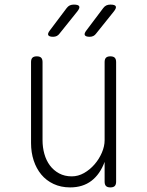

<svg xmlns="http://www.w3.org/2000/svg" viewBox="-20 -805 640 835"><path d="M435 -195V-535Q435 -548 441 -554Q447 -560 460 -560Q473 -560 479 -554Q485 -548 485 -535V-15Q485 -2 479 4Q473 10 460 10Q447 10 441 4Q435 -2 435 -15V-101Q415 -47 377.5 -18.5Q340 10 285 10Q245 10 213 -5Q181 -20 159.5 -46Q138 -72 126.5 -107Q115 -142 115 -183V-535Q115 -548 121 -554Q127 -560 140 -560Q153 -560 159 -554Q165 -548 165 -535V-195Q165 -164 173 -135.5Q181 -107 197 -85.5Q213 -64 237 -51Q261 -38 292 -38Q320 -38 345.5 -52.5Q371 -67 391 -90Q411 -113 423 -141Q435 -169 435 -195ZM370 -645Q353 -645 349 -652Q345 -659 356 -673L429 -770Q435 -778 442.5 -781.5Q450 -785 460 -785Q480 -785 483.5 -777.5Q487 -770 475 -755L398 -659Q393 -652 386 -648.5Q379 -645 370 -645ZM211 -645Q194 -645 190 -652Q186 -659 197 -673L270 -770Q276 -778 283.5 -781.5Q291 -785 301 -785Q321 -785 324.5 -777.5Q328 -770 316 -755L239 -659Q234 -652 227 -648.5Q220 -645 211 -645Z"/></svg>

Font: Maple Mono Thin
Style: Regular
Weight: 250
Monospace: yes
Designer: subframe7536
Version: Version 7.000